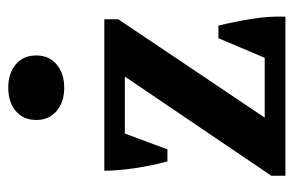

<svg xmlns="http://www.w3.org/2000/svg" viewBox="-148 -592 739 484"><g transform="rotate(-90 222.0 -349.5)"><path d="M399.9 -168.9Q409.2 -131.8 416.7 -85.9Q424.3 -40 422.4 0H21.5V-35.6L271.5 -404.8H127.9L87.9 -297.4H57.6Q46.9 -336.4 40.5 -379.9Q34.2 -423.3 34.2 -456.5H416V-421.4L168 -52.2H318.8L368.2 -168.9ZM162.1 -627.9Q162.1 -661.1 184.8 -679.9Q207.5 -698.7 243.2 -698.7Q279.3 -698.7 302 -679.9Q324.7 -661.1 324.7 -627.9Q324.7 -595.7 302 -576.7Q279.3 -557.6 243.2 -557.6Q207.5 -557.6 184.8 -576.7Q162.1 -595.7 162.1 -627.9Z"/></g></svg>

Font: PT Astra Serif
Style: Bold
Weight: 700
Designer: A.Korolkova, I. Chaeva
Foundry: ParaType Ltd
Version: Version 1.002